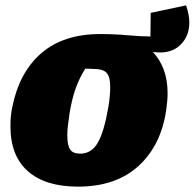

<svg xmlns="http://www.w3.org/2000/svg" viewBox="-20 -683 726 716"><path d="M271 13Q149 13 84 -44.5Q19 -102 19 -211Q19 -235 20.5 -249.5Q22 -264 25 -280Q51 -413 134 -484.5Q217 -556 353 -556Q406 -556 456.5 -551.5Q507 -547 541 -547L542 -635L674 -663Q686 -627 686 -599Q686 -548 652.5 -515.5Q619 -483 563 -488L550 -489Q576 -462 590.5 -423.5Q605 -385 605 -335Q605 -319 603.5 -304.5Q602 -290 600 -274Q581 -141 496.5 -64Q412 13 271 13ZM279 -110Q321 -110 344.5 -150.5Q368 -191 384 -283Q391 -325 391 -359Q391 -397 377.5 -411.5Q364 -426 328 -426Q320 -426 313.5 -426.5Q307 -427 298 -427Q276 -392 262 -353Q248 -314 239 -258Q235 -230 233 -212.5Q231 -195 231 -178Q231 -141 241.5 -125.5Q252 -110 279 -110Z"/></svg>

Font: Piazzolla SC Black
Style: Italic
Weight: 900
Italic angle: -11.3°
Designer: Juan Pablo del Peral
Foundry: Huerta Tipografica
Version: Version 1.330